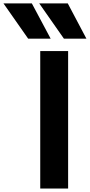

<svg xmlns="http://www.w3.org/2000/svg" viewBox="-157 -1097 522 1117"><path d="M-136.7 -1077.1H28.3L137.7 -872.1H6.8ZM71.3 -1077.1H237.3L345.7 -872.1H214.8ZM77.1 0V-799.8H239.3V0Z"/></svg>

Font: Gothic A1 Black
Style: Regular
Weight: 900
Version: Version 2.50